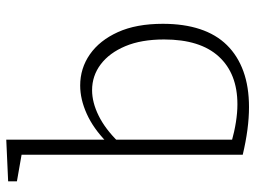

<svg xmlns="http://www.w3.org/2000/svg" viewBox="-121 -687 815 613"><g transform="rotate(-90 286.5 -380.5)"><path d="M251 7Q217 7 179 2Q141 -3 99 -13V-734L111 -717L14 -734V-762L147 -768V-440L140 -448Q183 -490 229.5 -511Q276 -532 320 -532Q375 -532 419.5 -501Q464 -470 490.5 -411.5Q517 -353 517 -268Q517 -201 500 -149.5Q483 -98 449 -63.5Q415 -29 365.5 -11Q316 7 251 7ZM260 -30Q358 -30 412.5 -89.5Q467 -149 467 -264Q467 -337 445.5 -388Q424 -439 387.5 -466.5Q351 -494 305 -494Q266 -494 223.5 -473Q181 -452 140 -410L147 -431V-32L139 -49Q207 -30 260 -30Z"/></g></svg>

Font: Bitter Thin Light
Style: Regular
Weight: 300
Version: Version 2.002